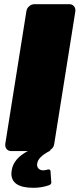

<svg xmlns="http://www.w3.org/2000/svg" viewBox="-20 -720 379 915"><path d="M5 -28.3V-33.3L105.8 -666.7Q107.5 -680 118.8 -690Q130 -700 144.2 -700H310.8Q323.3 -700 331.2 -691.7Q339.2 -683.3 339.2 -671.7V-666.7L238.3 -33.3Q235.8 -15.8 220.8 -6.7V-5.8Q220.8 -3.3 215.8 0Q161.7 28.3 157.5 58.3Q157.5 60 157.1 61.7Q156.7 63.3 156.7 65Q156.7 76.7 164.6 84.2Q172.5 91.7 185.8 91.7Q195 91.7 206.7 88.3Q208.3 87.5 211.7 87.5Q220 87.5 220.8 95.8L224.2 145.8Q224.2 146.7 225 148.3Q225 149.2 225 150L224.2 151.7Q223.3 158.3 214.2 162.5Q179.2 175 139.2 175Q34.2 175 34.2 106.7Q34.2 101.7 35.8 91.7Q44.2 35.8 112.5 0H33.3Q20.8 0 12.9 -8.3Q5 -16.7 5 -28.3Z"/></svg>

Font: BoonTook Mon
Style: Italic
Weight: 400
Italic angle: -9°
Designer: Sungsit Sawaiwan
Foundry: FontUni
Version: Version 3.0